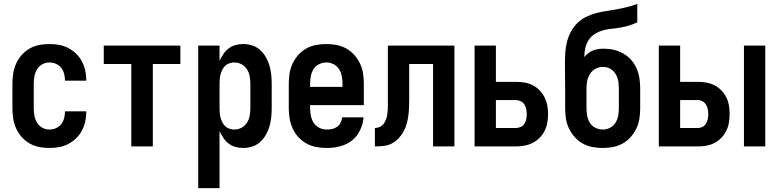

<svg xmlns="http://www.w3.org/2000/svg" viewBox="-20 -755 4018 990"><path d="M235 8Q208 8 182 3Q156 -2 132.5 -15.5Q109 -29 91.5 -49Q74 -69 63 -93.5Q52 -118 48 -144.5Q44 -171 44 -197V-323Q44 -349 48 -375.5Q52 -402 63 -426.5Q74 -451 91.5 -471Q109 -491 132.5 -504.5Q156 -518 182 -523Q208 -528 235 -528Q260 -528 285 -523.5Q310 -519 332 -507.5Q354 -496 372.5 -478Q391 -460 402.5 -438Q414 -416 419.5 -391Q425 -366 425 -341V-339H315V-340Q315 -358 310.5 -375Q306 -392 295.5 -405.5Q285 -419 268.5 -426Q252 -433 235 -433Q215 -433 198 -423.5Q181 -414 171 -397.5Q161 -381 157.5 -361.5Q154 -342 154 -323V-197Q154 -178 157.5 -158.5Q161 -139 171 -122.5Q181 -106 198 -96.5Q215 -87 235 -87Q252 -87 268.5 -94Q285 -101 295.5 -114.5Q306 -128 310.5 -145Q315 -162 315 -180V-181H425V-179Q425 -154 419.5 -129Q414 -104 402.5 -82Q391 -60 372.5 -42Q354 -24 332 -12.5Q310 -1 285 3.5Q260 8 235 8Z M657 0V-425H515V-520H910V-425H768V0Z M1002 215V-520H1112V-441Q1120 -459 1131.5 -476Q1143 -493 1158.5 -505Q1174 -517 1194 -522.5Q1214 -528 1234 -528Q1258 -528 1281 -520.5Q1304 -513 1321.5 -497Q1339 -481 1351 -460Q1363 -439 1369.5 -416.5Q1376 -394 1378.5 -370.5Q1381 -347 1381 -323V-197Q1381 -173 1378.5 -149.5Q1376 -126 1369.5 -103.5Q1363 -81 1351 -60Q1339 -39 1321.5 -23Q1304 -7 1281 0.5Q1258 8 1234 8Q1214 8 1194 2.5Q1174 -3 1158.5 -15Q1143 -27 1131.5 -44Q1120 -61 1112 -79V215ZM1188 -87Q1208 -87 1225.5 -96.5Q1243 -106 1253.5 -122.5Q1264 -139 1267.5 -158.5Q1271 -178 1271 -197V-323Q1271 -342 1267.5 -361.5Q1264 -381 1253.5 -397.5Q1243 -414 1225.5 -423.5Q1208 -433 1188 -433Q1176 -433 1163.5 -429Q1151 -425 1142 -416.5Q1133 -408 1127 -396.5Q1121 -385 1117.5 -373Q1114 -361 1113 -348Q1112 -335 1112 -323V-197Q1112 -185 1113 -172Q1114 -159 1117.5 -147Q1121 -135 1127 -123.5Q1133 -112 1142 -103.5Q1151 -95 1163.5 -91Q1176 -87 1188 -87Z M1664 8Q1638 8 1611 3Q1584 -2 1560.5 -15Q1537 -28 1518.5 -48Q1500 -68 1489 -92.5Q1478 -117 1473.5 -143.5Q1469 -170 1469 -197V-323Q1469 -350 1473 -376.5Q1477 -403 1488.5 -427Q1500 -451 1518 -471.5Q1536 -492 1559.5 -505Q1583 -518 1609.5 -523Q1636 -528 1663 -528Q1689 -528 1715.5 -523Q1742 -518 1765.5 -505Q1789 -492 1807 -471.5Q1825 -451 1836.5 -427Q1848 -403 1852 -376.5Q1856 -350 1856 -323V-213H1579V-197Q1579 -177 1583 -157.5Q1587 -138 1597.5 -121.5Q1608 -105 1626.5 -96Q1645 -87 1664 -87Q1679 -87 1693 -90Q1707 -93 1718.5 -101.5Q1730 -110 1736.5 -123Q1743 -136 1744 -150H1854Q1853 -127 1845.5 -105Q1838 -83 1825.5 -64Q1813 -45 1794.5 -30.5Q1776 -16 1754.5 -7.5Q1733 1 1710.5 4.5Q1688 8 1664 8ZM1746 -307V-323Q1746 -342 1742.5 -361.5Q1739 -381 1728.5 -398Q1718 -415 1700 -424Q1682 -433 1663 -433Q1643 -433 1625 -424Q1607 -415 1596.5 -398Q1586 -381 1582.5 -361.5Q1579 -342 1579 -323V-307Z M1913 0V-95Q1926 -95 1938 -100.5Q1950 -106 1958 -116.5Q1966 -127 1970.5 -139.5Q1975 -152 1977 -165Q1979 -178 1979.5 -191Q1980 -204 1980 -217V-520H2323V0H2213V-425H2090V-257Q2090 -234 2089.5 -211.5Q2089 -189 2086.5 -166.5Q2084 -144 2078.5 -122Q2073 -100 2062.5 -80Q2052 -60 2036.5 -43Q2021 -26 2001 -15.5Q1981 -5 1958.5 -2.5Q1936 0 1913 0Z M2427 0V-520H2537V-333H2640Q2662 -333 2684 -329.5Q2706 -326 2726 -316Q2746 -306 2762 -289.5Q2778 -273 2788 -253Q2798 -233 2802 -211Q2806 -189 2806 -167Q2806 -144 2802 -122Q2798 -100 2788 -80Q2778 -60 2762 -44Q2746 -28 2726 -18Q2706 -8 2684 -4Q2662 0 2640 0ZM2537 -95H2640Q2653 -95 2665 -100.5Q2677 -106 2684 -117Q2691 -128 2693.5 -141Q2696 -154 2696 -167Q2696 -180 2693.5 -192.5Q2691 -205 2684 -216Q2677 -227 2665 -233Q2653 -239 2640 -239H2537Z M3088 8Q3061 8 3034.5 3Q3008 -2 2984.5 -15Q2961 -28 2943 -48.5Q2925 -69 2913.5 -93Q2902 -117 2898 -143.5Q2894 -170 2894 -197V-299Q2894 -332 2893.5 -365.5Q2893 -399 2893 -432Q2893 -460 2895 -487Q2897 -514 2904 -541Q2911 -568 2924 -592Q2937 -616 2956.5 -635.5Q2976 -655 3001 -667.5Q3026 -680 3052.5 -687Q3079 -694 3106 -698Q3133 -702 3160 -707Q3187 -712 3213.5 -718.5Q3240 -725 3266 -735V-640Q3246 -630 3224 -623.5Q3202 -617 3180 -613Q3158 -609 3135.5 -607Q3113 -605 3091 -599Q3069 -593 3049 -581Q3029 -569 3016.5 -550.5Q3004 -532 2998.5 -509.5Q2993 -487 2993 -464V-461Q3002 -472 3013.5 -481Q3025 -490 3038 -495Q3051 -500 3065 -502Q3079 -504 3093 -504Q3120 -504 3145.5 -498Q3171 -492 3194 -479Q3217 -466 3234.5 -446Q3252 -426 3262.5 -402Q3273 -378 3277 -351.5Q3281 -325 3281 -299V-197Q3281 -170 3277 -143.5Q3273 -117 3261.5 -93Q3250 -69 3232 -48.5Q3214 -28 3190.5 -15Q3167 -2 3140.5 3Q3114 8 3088 8ZM3088 -87Q3107 -87 3125 -96Q3143 -105 3153.5 -122Q3164 -139 3167.5 -158.5Q3171 -178 3171 -197V-299Q3171 -312 3169.5 -325Q3168 -338 3164.5 -350.5Q3161 -363 3154 -374Q3147 -385 3137 -393.5Q3127 -402 3114.5 -406Q3102 -410 3089 -410Q3069 -410 3051 -400.5Q3033 -391 3022.5 -374.5Q3012 -358 3008 -338.5Q3004 -319 3004 -299V-197Q3004 -178 3007.5 -158.5Q3011 -139 3021.5 -122Q3032 -105 3050 -96Q3068 -87 3088 -87Z M3816 0V-520H3926V0ZM3377 0V-520H3487V-333H3579Q3601 -333 3623 -329Q3645 -325 3664.5 -315Q3684 -305 3699.5 -289Q3715 -273 3725 -253Q3735 -233 3738.5 -211Q3742 -189 3742 -167Q3742 -145 3738.5 -123Q3735 -101 3725 -81Q3715 -61 3699.5 -44.5Q3684 -28 3664.5 -18Q3645 -8 3623 -4Q3601 0 3579 0ZM3579 -95Q3591 -95 3602.5 -101Q3614 -107 3620.5 -118Q3627 -129 3629.5 -141.5Q3632 -154 3632 -167Q3632 -179 3629.5 -192Q3627 -205 3620.5 -215.5Q3614 -226 3602.5 -232.5Q3591 -239 3579 -239H3487V-95Z"/></svg>

Font: Iosevka QP
Style: Bold
Weight: 700
Designer: Belleve Invis
Foundry: Belleve Invis
Version: Version 20.0.0; ttfautohint (v1.8.4)